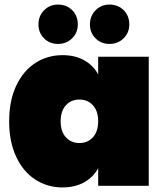

<svg xmlns="http://www.w3.org/2000/svg" viewBox="-20 -812 720 839"><path d="M20 -282Q20 -371 50.5 -436.5Q81 -502 134 -536.5Q187 -571 253 -571Q308 -571 348 -548.5Q388 -526 409 -487V-564H630V0H409V-77Q388 -38 348 -15.5Q308 7 253 7Q187 7 134 -27.5Q81 -62 50.5 -127.5Q20 -193 20 -282ZM409 -282Q409 -327 386 -352Q363 -377 327 -377Q291 -377 268 -352Q245 -327 245 -282Q245 -237 268 -212Q291 -187 327 -187Q363 -187 386 -212Q409 -237 409 -282ZM233 -620Q197 -620 172.5 -644.5Q148 -669 148 -705Q148 -742 172.5 -767Q197 -792 233 -792Q271 -792 295.5 -767.5Q320 -743 320 -705Q320 -669 295 -644.5Q270 -620 233 -620ZM458 -620Q422 -620 397.5 -644.5Q373 -669 373 -705Q373 -742 397.5 -767Q422 -792 458 -792Q496 -792 520.5 -767.5Q545 -743 545 -705Q545 -669 520 -644.5Q495 -620 458 -620Z"/></svg>

Font: Fz Poppins Black
Style: Regular
Weight: 900
Designer: Ninad Kale (Devanagari), Jonny Pinhorn (Latin)
Foundry: Indian Type Foundry
Version: Vit hóa bi Vntype.Com & FontZin.Com